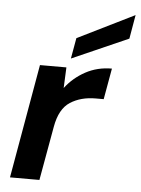

<svg xmlns="http://www.w3.org/2000/svg" viewBox="-53 -790 610 832"><g transform="rotate(5 251.5 -374.0)"><path d="M22 0 109 -496H224L220 -406Q255 -452 306.5 -480Q358 -508 421 -508L397 -373H362Q298 -373 252 -343.5Q206 -314 192 -235L150 0ZM240 -536 256 -626 503 -748 485 -644Z"/></g></svg>

Font: DeepMind Sans
Style: Bold Italic
Weight: 700
Italic angle: -10°
Designer: Jonny Pinhorn / Modifications: Colophon Foundry
Foundry: Colophon Foundry
Version: Version 1.002; ttfautohint (v1.8.2)